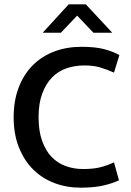

<svg xmlns="http://www.w3.org/2000/svg" viewBox="-20 -856 603 886"><path d="M363 -76Q412 -76 444.5 -84.5Q477 -93 506 -107L529 -24Q497 -9 455 0.5Q413 10 352 10Q287 10 230.5 -11.5Q174 -33 132.5 -74.5Q91 -116 67 -176.5Q43 -237 43 -315Q43 -391 66 -451.5Q89 -512 130.5 -554Q172 -596 229.5 -618Q287 -640 356 -640Q419 -640 459.5 -629.5Q500 -619 531 -602L506 -521Q472 -536 441.5 -545Q411 -554 369 -554Q326 -554 287.5 -541Q249 -528 220.5 -499Q192 -470 175 -424.5Q158 -379 158 -315Q158 -251 174.5 -205.5Q191 -160 218.5 -131.5Q246 -103 283.5 -89.5Q321 -76 363 -76ZM297 -836H376L498 -705H411L336 -784L261 -705H177Z"/></svg>

Font: Ek Mukta Medium
Style: Regular
Weight: 500
Designer: Girish Dalvi and Yashodeep Gholap
Foundry: Ek Type
Version: Version 2.538;PS 1.002;hotconv 16.6.51;makeotf.lib2.5.65220;